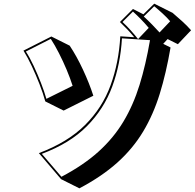

<svg xmlns="http://www.w3.org/2000/svg" viewBox="-20 -935 1062 1047"><path d="M192 -100Q349 -159 443.5 -253Q538 -347 583 -470Q628 -593 636 -737L712 -732Q693 -755 674 -775Q655 -795 634 -815L705 -886L762 -857L821 -915L921 -865Q948 -842 973.5 -819Q999 -796 1022 -770L950 -694L894 -722L870 -696L910 -676Q886 -536 851 -423Q816 -310 760.5 -217.5Q705 -125 620.5 -49Q536 27 413 92L313 42ZM908 -819Q890 -840 866.5 -861.5Q843 -883 821 -901L764 -845Q787 -824 809 -801.5Q831 -779 850 -758ZM791 -783Q771 -807 749 -829.5Q727 -852 705 -872L648 -815Q670 -795 692 -770.5Q714 -746 733 -722ZM227 -382Q215 -426 195.5 -476Q176 -526 153.5 -574Q131 -622 108 -659L260 -736L360 -686Q398 -629 432.5 -555Q467 -481 489 -413L327 -332ZM315 29Q435 -34 517 -108Q599 -182 653 -272Q707 -362 741 -472Q775 -582 798 -716L645 -726Q637 -585 592 -463Q547 -341 454 -247Q361 -153 208 -96ZM376 -467Q363 -508 343.5 -554.5Q324 -601 301.5 -645Q279 -689 257 -723L121 -654Q142 -622 163.5 -576Q185 -530 203.5 -482.5Q222 -435 233 -396Z"/></svg>

Font: Rampart One
Style: Regular
Weight: 400
Designer: Fontworks Inc.
Foundry: Fontworks Inc.
Version: Version 1.100